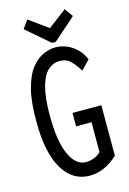

<svg xmlns="http://www.w3.org/2000/svg" viewBox="-123 -856 620 926"><g transform="rotate(-15 187.5 -393.5)"><path d="M207 10Q122 10 73.5 -71.5Q25 -153 25 -305Q24 -406 41 -470.5Q58 -535 86 -569.5Q114 -604 146 -617.5Q178 -631 206 -631Q253 -630 290.5 -603.5Q328 -577 346 -534L303 -489Q282 -522 262 -542Q242 -562 207 -562Q176 -562 150.5 -539.5Q125 -517 110 -464Q95 -411 95 -319Q95 -191 125.5 -124.5Q156 -58 206 -58Q225 -58 245 -65Q265 -72 281 -88V-237H204V-304H348V-52Q314 -20 279 -5Q244 10 207 10ZM297 -797 327 -755 215 -656H196L81 -755L110 -796L205 -727Z"/></g></svg>

Font: Inconsolata Condensed Medium
Style: Regular
Weight: 500
Width: 3
Monospace: yes
Designer: Raph Levien, Cyreal, Brenton Simpson
Foundry: Raph Levien, Cyreal, Google
Version: Version 3.100; ttfautohint (v1.8.4.7-5d5b)